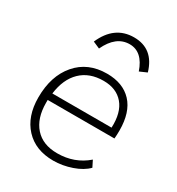

<svg xmlns="http://www.w3.org/2000/svg" viewBox="-173 -827 870 944"><g transform="rotate(30 262.0 -355.0)"><path d="M477 -238H98V-222Q98 -134 142.5 -84Q187 -34 269 -34Q367 -34 437 -95L455 -59Q426 -29 374 -11Q322 7 270 7Q169 7 110.5 -56Q52 -119 52 -226Q52 -348 115.5 -422Q179 -496 287 -496Q378 -496 428.5 -442Q479 -388 479 -284Q479 -260 477 -238ZM102 -277H438Q442 -364 402.5 -410.5Q363 -457 290 -457Q210 -457 161.5 -410Q113 -363 102 -277ZM457 -601 416 -583Q384 -677 311 -677Q234 -677 190 -583L151 -600Q202 -717 313 -717Q423 -717 457 -601Z"/></g></svg>

Font: Iunito ExtraLight
Style: Italic
Weight: 200
Italic angle: -4.541°
Designer: Vernon Adams
Foundry: Vernon Adams
Version: Version 2.001;November 30, 2019;FontCreator 12.0.0.2547 64-b